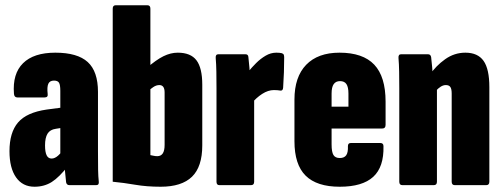

<svg xmlns="http://www.w3.org/2000/svg" viewBox="-20 -703 1906 729"><path d="M244 0Q233 0 231 -11Q229 -26 227 -50.5Q225 -75 225 -94L209 -113V-358Q209 -381 204 -389Q199 -397 185 -397Q169 -397 163.5 -385Q158 -373 161 -346Q163 -333 149 -333H46Q34 -333 33 -347Q27 -423 67.5 -463Q108 -503 190 -503Q274 -503 313 -467.5Q352 -432 352 -354V-130Q352 -84 352.5 -58Q353 -32 355 -14Q357 0 345 0ZM111 6Q66 6 41 -29.5Q16 -65 16 -129Q16 -200 48.5 -238Q81 -276 157 -287L218 -295L217 -218L192 -214Q170 -211 160.5 -195.5Q151 -180 151 -151Q151 -126 157 -113.5Q163 -101 176 -101Q188 -101 200.5 -112Q213 -123 228 -147L240 -75Q205 -30 176.5 -12Q148 6 111 6Z M590 6Q537 6 493.5 -1.5Q450 -9 408 -13V-670Q408 -683 419 -683H540Q551 -683 551 -670V-114Q557 -113 563.5 -111.5Q570 -110 577 -110Q591 -110 598 -120.5Q605 -131 605 -153V-352Q605 -366 600 -373Q595 -380 585 -380Q573 -380 561.5 -372Q550 -364 541 -356L535 -443Q573 -476 600.5 -489.5Q628 -503 655 -503Q704 -503 726 -474Q748 -445 748 -381V-151Q748 -70 709 -32Q670 6 590 6Z M813 0Q802 0 802 -13V-368Q802 -401 801.5 -430.5Q801 -460 799 -483Q798 -497 809 -497H912Q922 -497 923 -487Q925 -471 927 -446.5Q929 -422 929 -403L945 -370V-13Q945 0 933 0ZM935 -310 923 -431Q936 -447 952.5 -463.5Q969 -480 988.5 -491.5Q1008 -503 1029 -503Q1042 -503 1050 -501Q1056 -499 1057.5 -495Q1059 -491 1059 -485Q1059 -459 1058 -428.5Q1057 -398 1055 -370Q1054 -358 1045 -359Q1040 -360 1033.5 -360.5Q1027 -361 1020 -361Q998 -361 975.5 -346.5Q953 -332 935 -310Z M1270 6Q1183 6 1140.5 -36Q1098 -78 1098 -167V-325Q1098 -411 1142.5 -457Q1187 -503 1269 -503Q1358 -503 1401 -457.5Q1444 -412 1444 -317V-229Q1444 -215 1431 -215H1239V-155Q1239 -126 1246 -114.5Q1253 -103 1270 -103Q1287 -103 1294.5 -113.5Q1302 -124 1301 -148Q1301 -160 1312 -160H1424Q1436 -160 1436 -148Q1438 -69 1397 -31.5Q1356 6 1270 6ZM1239 -298H1303V-348Q1303 -372 1295.5 -383.5Q1288 -395 1271 -395Q1255 -395 1247 -383.5Q1239 -372 1239 -348Z M1707 0Q1695 0 1695 -13V-348Q1695 -365 1690 -372.5Q1685 -380 1673 -380Q1663 -380 1653.5 -374Q1644 -368 1635 -358L1612 -419Q1635 -453 1670 -478Q1705 -503 1747 -503Q1794 -503 1816 -472Q1838 -441 1838 -372V-13Q1838 0 1826 0ZM1508 0Q1496 0 1496 -13V-368Q1496 -401 1495.5 -430.5Q1495 -460 1493 -483Q1492 -497 1503 -497H1605Q1615 -497 1617 -486Q1619 -471 1621 -446.5Q1623 -422 1623 -403L1639 -370V-13Q1639 0 1627 0Z"/></svg>

Font: Sofia Sans Extra Condensed Black
Style: Regular
Weight: 900
Designer: Botio Nikoltchev, Ani Petrova
Foundry: lettersoup
Version: Version 4.101